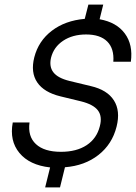

<svg xmlns="http://www.w3.org/2000/svg" viewBox="-20 -745 595 840"><path d="M177.5 75 199.2 -12.5Q109.2 -22.5 65 -75.8Q20.8 -129.2 35.8 -209.2H109.2Q100.8 -148.3 137.1 -114.6Q173.3 -80.8 246.7 -80.8Q315 -80.8 359.2 -110Q403.3 -139.2 416.7 -192.5Q428.3 -235.8 408.3 -262.1Q388.3 -288.3 334.2 -301.7L245 -323.3Q172.5 -340.8 142.9 -384.6Q113.3 -428.3 130 -494.2Q148.3 -565.8 206.7 -610.4Q265 -655 350.8 -662.5L366.7 -725H431.7L415.8 -660.8Q490 -647.5 526.2 -598.3Q562.5 -549.2 552.5 -475H475.8Q480 -532.5 449.2 -563.3Q418.3 -594.2 356.7 -594.2Q297.5 -594.2 256.2 -566.7Q215 -539.2 203.3 -492.5Q194.2 -453.3 213.8 -428.3Q233.3 -403.3 284.2 -390.8L377.5 -368.3Q449.2 -351.7 478.3 -305.8Q507.5 -260 490 -190.8Q470.8 -114.2 410.8 -67.1Q350.8 -20 264.2 -13.3L242.5 75Z"/></svg>

Font: Funnel Sans Light
Style: Italic
Weight: 300
Italic angle: -14.036°
Designer: NORD ID, Kristian Moeller
Foundry: Dicotype
Version: Version 1.000